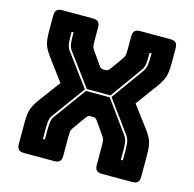

<svg xmlns="http://www.w3.org/2000/svg" viewBox="-105 -828 947 935"><g transform="rotate(15 368.5 -360.0)"><path d="M177 -135Q177 -156 179 -175.5Q181 -195 191 -208L309 -370H429L546 -208Q556 -194 558 -175Q560 -156 560 -135V-90H570V-135Q570 -157 568 -176.5Q566 -196 555 -212L437 -374L555 -538Q566 -554 568 -573.5Q570 -593 570 -615V-630H560V-615Q560 -594 558 -575Q556 -556 546 -542L430 -380H311L191 -542Q181 -556 179 -575Q177 -594 177 -615V-630H167V-615Q167 -593 169 -573.5Q171 -554 182 -538L302 -376L182 -212Q170 -196 168.5 -176.5Q167 -157 167 -135V-90H177ZM284 -36Q284 -17 275.5 -8.5Q267 0 248 0H96Q77 0 68.5 -8.5Q60 -17 60 -36V-143Q60 -189 68 -212Q76 -235 98 -266L179 -375L98 -484Q75 -515 67.5 -538Q60 -561 60 -607V-684Q60 -703 68.5 -711.5Q77 -720 96 -720H250Q269 -720 277.5 -711.5Q286 -703 286 -684V-615Q286 -605 287 -594Q288 -583 295 -573L339 -510Q344 -502 349.5 -497.5Q355 -493 363 -493H375Q383 -493 388 -497.5Q393 -502 399 -510L444 -573Q451 -583 452 -594Q453 -605 453 -615V-684Q453 -703 461.5 -711.5Q470 -720 489 -720H641Q660 -720 668.5 -711.5Q677 -703 677 -684V-607Q677 -561 669 -538Q661 -515 639 -484L558 -374L639 -266Q662 -235 669.5 -212Q677 -189 677 -143V-36Q677 -17 668.5 -8.5Q660 0 641 0H489Q470 0 461.5 -8.5Q453 -17 453 -36V-135Q453 -145 452 -156Q451 -167 444 -177L400 -240Q394 -249 389 -253Q384 -257 376 -257H362Q354 -257 349 -253Q344 -249 338 -240L293 -177Q286 -167 285 -156Q284 -145 284 -135Z"/></g></svg>

Font: Bungee Inline
Style: Regular
Weight: 400
Designer: David Jonathan Ross
Foundry: David Jonathan Ross
Version: Version 1.001;PS 1.0;hotconv 1.0.72;makeotf.lib2.5.5900